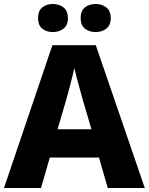

<svg xmlns="http://www.w3.org/2000/svg" viewBox="-20 -944 747 964"><path d="M521 0 477 -153H230L186 0H0L243 -717H461L707 0ZM397 -438Q392 -456 383.5 -486.5Q375 -517 366.5 -549Q358 -581 353 -603Q349 -581 340.5 -548.5Q332 -516 324 -485.5Q316 -455 311 -438L269 -295H439ZM171 -853Q171 -890 192.5 -907Q214 -924 245 -924Q276 -924 298.5 -907Q321 -890 321 -853Q321 -817 298.5 -800Q276 -783 245 -783Q214 -783 192.5 -800Q171 -817 171 -853ZM385 -853Q385 -890 406.5 -907Q428 -924 461 -924Q491 -924 513.5 -907Q536 -890 536 -853Q536 -817 513.5 -800Q491 -783 461 -783Q428 -783 406.5 -800Q385 -817 385 -853Z"/></svg>

Font: Noto Sans Sinhala UI ExtraBold
Style: Regular
Weight: 800
Designer: Jelle Bosma - Monotype Design Team
Foundry: Monotype Imaging Inc.
Version: Version 2.006; ttfautohint (v1.8.4.7-5d5b)